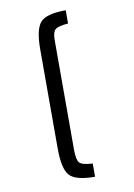

<svg xmlns="http://www.w3.org/2000/svg" viewBox="-98 -848 716 1029"><g transform="rotate(-10 260.0 -334.0)"><path d="M163 -65V-603Q163 -714 196 -750.5Q229 -787 334 -787V-715Q280 -711 264 -697Q248 -683 248 -640V-43Q248 12 262.5 28Q277 44 334 47V119Q229 119 196 82.5Q163 46 163 -65Z"/></g></svg>

Font: RopaSansRegular
Style: Regular
Weight: 400
Designer: Botio Nikoltchev
Foundry: Botjo Nikoltchev
Version: Version 1.002